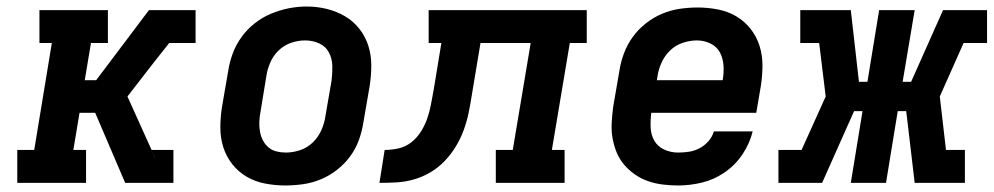

<svg xmlns="http://www.w3.org/2000/svg" viewBox="-20 -561 3048 589"><path d="M457 0 466 -54 456 -75 455 -78 445 -101H512V0ZM33 0V-101H85L139 -429H101V-530H311V-429H259L240 -315H275L437 -530H544L535 -476L544 -530H580V-429H499L450 -367L371 -265L445 -101L456 -75L466 -54L457 0H364L272 -215H224L205 -101H244V0Z M855 8Q824 8 793 2Q762 -4 736.5 -19Q711 -34 692.5 -57.5Q674 -81 665 -109.5Q656 -138 656 -169.5Q656 -201 661 -233L680 -343Q684 -370 694 -397Q704 -424 721 -447.5Q738 -471 761.5 -489.5Q785 -508 811.5 -519Q838 -530 865.5 -535.5Q893 -541 921 -541Q953 -541 983 -533.5Q1013 -526 1038.5 -511Q1064 -496 1082.5 -472.5Q1101 -449 1110 -420.5Q1119 -392 1119 -360.5Q1119 -329 1114 -297L1095 -187Q1091 -160 1081.5 -133Q1072 -106 1055 -82.5Q1038 -59 1014.5 -40.5Q991 -22 964.5 -11Q938 0 910 4Q882 8 855 8ZM857 -93Q879 -93 901 -100.5Q923 -108 939.5 -124Q956 -140 965.5 -161Q975 -182 978 -203L997 -313Q1000 -336 999.5 -358.5Q999 -381 989 -400Q979 -419 959 -428Q939 -437 916 -437Q894 -437 872.5 -429.5Q851 -422 834.5 -406Q818 -390 809 -369Q800 -348 797 -327L779 -217Q776 -202 775.5 -187Q775 -172 777.5 -157.5Q780 -143 786.5 -130.5Q793 -118 803.5 -109Q814 -100 828 -96.5Q842 -93 857 -93Z M1144 0 1160 -101Q1182 -101 1203.5 -106Q1225 -111 1242.5 -125Q1260 -139 1272 -158.5Q1284 -178 1291 -198.5Q1298 -219 1302 -240.5Q1306 -262 1310 -283L1334 -429H1295V-530H1780V-429H1728L1673 -101H1712V0H1501V-101H1553L1608 -429H1454L1427 -267Q1423 -241 1417.5 -214.5Q1412 -188 1402.5 -162Q1393 -136 1378.5 -112Q1364 -88 1344.5 -67.5Q1325 -47 1300.5 -32.5Q1276 -18 1249.5 -10.5Q1223 -3 1196.5 -1.5Q1170 0 1144 0Z M2060 8Q2036 8 2012.5 5Q1989 2 1967.5 -5.5Q1946 -13 1927.5 -26Q1909 -39 1894.5 -56Q1880 -73 1871.5 -94Q1863 -115 1859 -138Q1855 -161 1856.5 -185Q1858 -209 1861 -233L1880 -343Q1884 -370 1894 -397Q1904 -424 1921 -447.5Q1938 -471 1961.5 -489.5Q1985 -508 2011.5 -519Q2038 -530 2065.5 -534Q2093 -538 2120 -538Q2152 -538 2182.5 -532Q2213 -526 2238.5 -511Q2264 -496 2282.5 -472.5Q2301 -449 2310 -420.5Q2319 -392 2319 -360.5Q2319 -329 2314 -297L2300 -215H1978Q1975 -192 1976 -169.5Q1977 -147 1987.5 -129Q1998 -111 2018 -102Q2038 -93 2060 -93Q2077 -93 2093.5 -95.5Q2110 -98 2125.5 -106Q2141 -114 2153 -127.5Q2165 -141 2170 -158H2289Q2280 -121 2258 -88Q2236 -55 2203.5 -32.5Q2171 -10 2134 -1Q2097 8 2060 8ZM1995 -315H2197Q2201 -338 2199.5 -360Q2198 -382 2188.5 -400Q2179 -418 2159.5 -427.5Q2140 -437 2118 -437Q2096 -437 2074 -429.5Q2052 -422 2035.5 -406Q2019 -390 2009.5 -369Q2000 -348 1997 -327Z M2368 0V-101H2439L2513 -265L2493 -429H2435V-530H2590L2615 -310H2641L2677 -530H2786L2749 -310H2775L2873 -530H3008V-429H2936L2863 -265L2882 -101H2940V0H2786L2760 -220H2734L2698 0H2590L2626 -220H2600L2502 0Z"/></svg>

Font: Iosevka Slab Extended Oblique
Style: Bold
Weight: 700
Width: 7
Italic angle: -9°
Monospace: yes
Designer: Belleve Invis
Foundry: Belleve Invis
Version: Version 11.1.1; ttfautohint (v1.8.3)